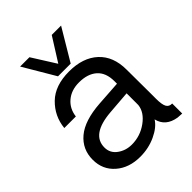

<svg xmlns="http://www.w3.org/2000/svg" viewBox="-216 -859 974 974"><g transform="rotate(-45 271.0 -372.5)"><path d="M205 -579 104 -750H171L251 -623L331 -750H398L296 -579ZM212 5Q132 5 81 -39.5Q30 -84 30 -155Q30 -230 86 -277Q142 -324 256 -332L390 -341V-359Q390 -420 355 -451Q320 -482 258 -482Q203 -482 167 -451.5Q131 -421 125 -371H42Q50 -449 105.5 -503Q161 -557 262 -557Q361 -557 418 -504.5Q475 -452 475 -357Q475 -317 475.5 -268Q476 -219 476 -185Q476 -151 476 -147Q476 -105 485.5 -88Q495 -71 517 -72V0Q506 0 486 -2Q412 -14 397 -78Q375 -43 323.5 -19Q272 5 212 5ZM225 -69Q286 -69 335.5 -105Q385 -141 390 -188V-272L264 -262Q116 -250 116 -157Q116 -117 149 -93Q182 -69 225 -69Z"/></g></svg>

Font: Oakes Grotesk
Style: Regular
Weight: 400
Designer: Samuel Oakes
Foundry: Samuel Oakes
Version: Version 1.000;PS 001.000;hotconv 1.0.88;makeotf.lib2.5.64775